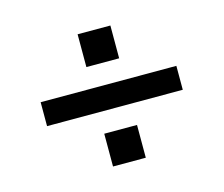

<svg xmlns="http://www.w3.org/2000/svg" viewBox="-81 -655 869 746"><g transform="rotate(-15 353.0 -282.0)"><path d="M80.1 -330.1H626V-233.9H80.1ZM287.1 -547.9H418.9V-416H287.1ZM287.1 -147.9H418.9V-16.1H287.1Z"/></g></svg>

Font: Aldrich [RUS by Daymarius]
Style: Regular
Weight: 400
Designer: Matthew Desmond
Foundry: Matthew Desmond
Version: Version 1.002 August 24, 2018